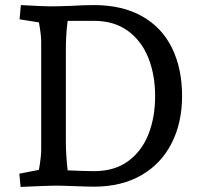

<svg xmlns="http://www.w3.org/2000/svg" viewBox="-20 -730 804 755"><path d="M56 -47 133 -62Q142 -114 142 -140V-566Q142 -593 133 -642L57 -654L62 -710Q155 -705 177 -705Q208 -705 262 -707Q304 -710 350 -710Q460 -710 538 -666.5Q616 -623 656 -542Q696 -461 696 -352Q696 -247 654.5 -166Q613 -85 535 -40.5Q457 4 350 4Q324 4 274 2Q222 0 197 0Q174 0 61 5ZM246 -60Q321 -57 350 -57Q430 -57 483.5 -96Q537 -135 563.5 -201.5Q590 -268 590 -352Q590 -435 563.5 -502Q537 -569 483 -608.5Q429 -648 350 -648H246Q239 -594 239 -536V-170Q239 -123 246 -60Z"/></svg>

Font: Andada Pro Medium
Style: Regular
Weight: 500
Designer: Carolina Giovagnoli
Foundry: Huerta Tipografica
Version: Version 3.005; ttfautohint (v1.8.4)